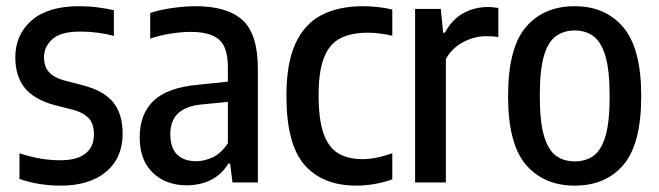

<svg xmlns="http://www.w3.org/2000/svg" viewBox="-20 -572 2065 602"><path d="M170 10Q101.5 10 41 -11V-91.5Q106.5 -69.5 168.5 -69.5Q222 -69.5 248.2 -90.8Q274.5 -112 274.5 -150.5Q274.5 -184 258.2 -201.2Q242 -218.5 210.5 -227.5L151 -242.5Q87 -260 57.5 -296.5Q28 -333 28 -392.5Q28 -463 79 -507.8Q130 -552.5 227.5 -552.5Q258.5 -552.5 285.5 -549Q312.5 -545.5 337 -540V-459.5Q286 -473 231.5 -473Q170.5 -473 144.2 -449.2Q118 -425.5 118 -393Q118 -363.5 133.2 -346.2Q148.5 -329 180.5 -320L240 -304.5Q307 -287 335.8 -250.2Q364.5 -213.5 364.5 -153Q364.5 -77 312.8 -33.5Q261 10 170 10Z M565.5 9Q500 9 459 -30.5Q418 -70 418 -141Q418 -215 462 -256.5Q506 -298 603 -306.5L694.5 -316V-360Q694.5 -425 666.2 -448.5Q638 -472 578 -472Q551 -472 517.5 -467Q484 -462 451 -451V-531.5Q482 -541.5 521 -547Q560 -552.5 594 -552.5Q692 -552.5 740.2 -509.2Q788.5 -466 788.5 -355.5V0H709L701.5 -59H696Q674 -23.5 640.2 -7.2Q606.5 9 565.5 9ZM514 -152Q514 -108 535.5 -87.2Q557 -66.5 595.5 -66.5Q620 -66.5 646.5 -78.5Q673 -90.5 694.5 -123V-252.5L612 -244.5Q514 -235 514 -152Z M1097 10Q991.5 10 934.8 -55Q878 -120 878 -271.5Q878 -374 906.5 -435.8Q935 -497.5 988.5 -525Q1042 -552.5 1118 -552.5Q1140.5 -552.5 1164 -550Q1187.5 -547.5 1210 -542V-460Q1189 -465 1169 -467.2Q1149 -469.5 1134 -469.5Q1081 -469.5 1046.8 -451.8Q1012.5 -434 995.8 -391.2Q979 -348.5 979 -274Q979 -197 994.5 -153.2Q1010 -109.5 1040.5 -91.2Q1071 -73 1116.5 -73Q1157.5 -73 1210 -91.5V-9.5Q1181.5 0.5 1152.8 5.2Q1124 10 1097 10Z M1281.5 0V-544H1362L1369.5 -469.5H1375Q1397.5 -511.5 1433 -530.8Q1468.5 -550 1509.5 -550Q1519.5 -550 1528 -549Q1536.5 -548 1542.5 -547V-456Q1532.5 -457.5 1523.2 -458Q1514 -458.5 1504 -458.5Q1467 -458.5 1432 -439.8Q1397 -421 1378 -387V0Z M1782 10Q1685 10 1629 -55.5Q1573 -121 1573 -270.5Q1573 -421.5 1628.8 -487Q1684.5 -552.5 1782 -552.5Q1878.5 -552.5 1934.5 -486.2Q1990.5 -420 1990.5 -271Q1990.5 -121 1935 -55.5Q1879.5 10 1782 10ZM1782 -66Q1816 -66 1840.5 -83.2Q1865 -100.5 1878.2 -144.5Q1891.5 -188.5 1891.5 -269Q1891.5 -352 1878 -396.8Q1864.5 -441.5 1840 -459Q1815.5 -476.5 1782 -476.5Q1748.5 -476.5 1723.8 -459.2Q1699 -442 1685.8 -397.8Q1672.5 -353.5 1672.5 -272.5Q1672.5 -190 1685.8 -145.5Q1699 -101 1723.5 -83.5Q1748 -66 1782 -66Z"/></svg>

Font: Encode Sans Cnd Md
Style: Regular
Weight: 500
Width: 3
Designer: Multiple Designers
Foundry: Impallari Type
Version: Version 3.002; ttfautohint (v1.8.3) -l 8 -r 50 -G 200 -x 14 